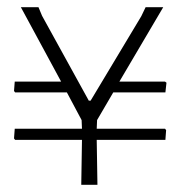

<svg xmlns="http://www.w3.org/2000/svg" viewBox="-20 -514 499 534"><path d="M440 -125H249L251 0H206L208 -125H22L19 -129L21 -156H208L207 -180L166 -257H22L19 -261L21 -287H150L38 -494H87L97 -470L227 -234H232L373 -469L385 -494H434L312 -287H439L443 -284L440 -257H295L250 -180L249 -156H439L442 -152Z"/></svg>

Font: t
Style: Regular
Weight: 300
Designer: Juan Pablo del Peral
Foundry: Huerta Tipografica
Version: Version 2.004; ttfautohint (v1.8.1)